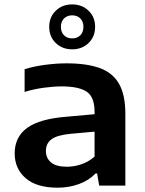

<svg xmlns="http://www.w3.org/2000/svg" viewBox="-20 -841 658 870"><path d="M241.5 9.5Q145.5 9.5 96 -33.8Q46.5 -77 46.5 -146Q46.5 -220 103 -261.5Q159.5 -303 286 -312.5L408.5 -323.5V-334.5Q408.5 -401 373.2 -425.2Q338 -449.5 259 -449.5Q224 -449.5 178.8 -443.5Q133.5 -437.5 91.5 -424.5V-527.5Q135.5 -541 186.5 -547.5Q237.5 -554 281.5 -554Q372.5 -554 431.5 -532.8Q490.5 -511.5 519.2 -461.5Q548 -411.5 548 -324.5V0H429.5L420 -55H413Q383 -23.5 337.8 -7Q292.5 9.5 241.5 9.5ZM188 -157.5Q188 -124.5 211.2 -105Q234.5 -85.5 283 -85.5Q316.5 -85.5 349.2 -96.8Q382 -108 408.5 -131.5V-244.5L298 -234.5Q237.5 -228.5 212.8 -209.5Q188 -190.5 188 -157.5ZM307 -617.5Q262 -617.5 232.5 -646.2Q203 -675 203 -719.5Q203 -763.5 232.5 -792.2Q262 -821 307 -821Q352 -821 381.5 -792.2Q411 -763.5 411 -719.5Q411 -675 381.5 -646.2Q352 -617.5 307 -617.5ZM307 -667Q329.5 -667 343.8 -681Q358 -695 358 -719.5Q358 -743.5 343.8 -757.5Q329.5 -771.5 307 -771.5Q284.5 -771.5 270.2 -757.5Q256 -743.5 256 -719.5Q256 -695 270.2 -681Q284.5 -667 307 -667Z"/></svg>

Font: Encode Sans Exp SmBold
Style: Regular
Weight: 600
Width: 7
Designer: Multiple Designers
Foundry: Impallari Type
Version: Version 3.002; ttfautohint (v1.8.3) -l 8 -r 50 -G 200 -x 14 